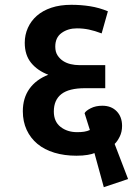

<svg xmlns="http://www.w3.org/2000/svg" viewBox="-20 -668 563 799"><path d="M488 -144Q488 -119 478 -99Q468 -79 457 -69L513 77L412 111L373 -31Q365 -27 345 -23.5Q325 -20 298 -20Q248 -20 206.5 -32.5Q165 -45 136 -69Q107 -93 91 -127.5Q75 -162 75 -205Q75 -260 102.5 -298.5Q130 -337 181 -357Q136 -374 109.5 -406.5Q83 -439 83 -490Q83 -523 96 -552Q109 -581 133.5 -602.5Q158 -624 194 -636Q230 -648 277 -648Q317 -648 355 -642Q393 -636 429 -621L403 -529Q374 -540 350 -545Q326 -550 300 -550Q263 -550 236.5 -531Q210 -512 210 -474Q210 -452 219.5 -437.5Q229 -423 243 -414Q257 -405 274.5 -401Q292 -397 309 -397H418V-301H334Q267 -301 235.5 -276.5Q204 -252 204 -204Q204 -162 232 -140Q260 -118 301 -118Q318 -118 330.5 -120Q343 -122 354 -127L332 -197Q337 -207 357.5 -217.5Q378 -228 406 -228Q443 -228 465.5 -205Q488 -182 488 -144Z"/></svg>

Font: Ek Mukta
Style: Bold
Weight: 700
Designer: Girish Dalvi and Yashodeep Gholap
Foundry: Ek Type
Version: Version 2.538;PS 1.002;hotconv 16.6.51;makeotf.lib2.5.65220;